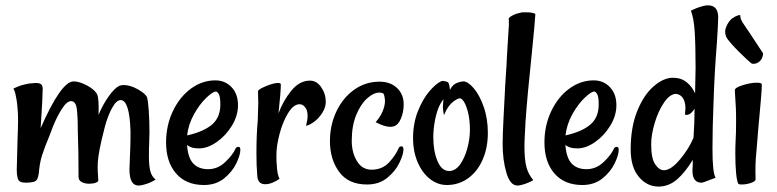

<svg xmlns="http://www.w3.org/2000/svg" viewBox="-20 -685 2921 722"><path d="M466.8 -47.9 467.8 -75.2Q470.7 -142.6 470.7 -164.1V-193.4Q466.8 -308.6 433.6 -308.6Q418 -308.6 401.9 -279.8Q385.7 -251 374 -207Q349.6 -113.3 347.7 -73.2Q346.7 -55.7 347.7 -39.6Q348.6 -23.4 349.6 -7.8Q350.6 -2 340.3 2Q330.1 5.9 315.4 5.9Q298.8 5.9 287.1 -0.5Q275.4 -6.8 275.4 -19.5Q275.4 -119.1 272.5 -195.3Q272.5 -249 268.6 -276.9Q264.6 -304.7 247.1 -304.7Q231.4 -304.7 212.4 -274.9Q193.4 -245.1 178.7 -208L168 -179.7Q146.5 -127.9 137.7 -99.6Q128.9 -71.3 126 -34.2Q124 -19.5 120.1 -11.7Q116.2 -3.9 106.4 -1Q91.8 2 78.1 2Q66.4 2 60.5 0Q49.8 -2.9 46.4 -15.1Q43 -27.3 43 -45.9Q43 -64.5 45.9 -158.2Q47.9 -210.9 47.9 -231.4Q47.9 -254.9 46.9 -266.6Q45.9 -284.2 44.4 -294.9Q43 -305.7 42 -311.5Q40 -322.3 37.6 -333.5Q35.2 -344.7 30.3 -351.6Q48.8 -361.3 71.3 -367.2L90.8 -371.1L114.3 -373Q127.9 -373 134.3 -368.2Q140.6 -363.3 140.6 -350.6L138.7 -299.8L132.8 -203.1Q210 -378.9 256.8 -378.9Q279.3 -378.9 308.6 -362.8Q337.9 -346.7 345.7 -329.1Q352.5 -312.5 350.6 -252.9Q365.2 -289.1 387.7 -321.3Q410.2 -353.5 428.7 -362.3Q436.5 -365.2 445.3 -365.2Q469.7 -365.2 498.5 -349.1Q527.3 -333 533.2 -318.4Q537.1 -303.7 539.6 -266.1Q542 -228.5 542 -188.5L541 -147.5Q540 -128.9 540 -97.7Q540 -61.5 545.4 -41Q550.8 -20.5 565.4 -9.8Q543.9 3.9 519.5 9.8Q509.8 12.7 501 12.7Q466.8 12.7 466.8 -47.9Z M604.5 -149.4Q604.5 -212.9 629.9 -266.6Q655.3 -320.3 697.8 -351.6Q740.2 -382.8 790 -382.8Q826.2 -382.8 850.6 -357.4Q875 -332 875 -289.1Q875 -250 852.1 -212.4Q829.1 -174.8 794.9 -150.9Q760.7 -127 728.5 -127Q712.9 -127 702.6 -129.9Q692.4 -132.8 683.6 -139.6V-136.7Q687.5 -89.8 707.5 -69.3Q727.5 -48.8 762.7 -48.8Q798.8 -48.8 827.1 -75.7Q855.5 -102.5 866.2 -127Q869.1 -132.8 877 -132.8Q883.8 -132.8 883.8 -121.1Q883.8 -102.5 868.7 -70.8Q853.5 -39.1 822.8 -14.2Q792 10.7 747.1 10.7Q679.7 10.7 642.1 -32.7Q604.5 -76.2 604.5 -149.4ZM808.6 -292Q808.6 -321.3 802.7 -331.1Q796.9 -340.8 792 -340.8Q780.3 -340.8 755.4 -316.9Q730.5 -293 709.5 -255.4Q688.5 -217.8 683.6 -175.8Q745.1 -189.5 776.9 -216.3Q808.6 -243.2 808.6 -292Z M977.5 7.8Q948.2 7.8 947.3 -26.4Q944.3 -60.5 944.3 -108.4Q944.3 -179.7 949.2 -230.5L951.2 -296.9L950.2 -341.8Q950.2 -348.6 979.5 -360.8Q1008.8 -373 1025.4 -373Q1036.1 -373 1036.1 -367.2Q1036.1 -341.8 1027.3 -258.8Q1044.9 -306.6 1075.7 -344.2Q1106.4 -381.8 1145.5 -381.8Q1170.9 -381.8 1188 -356.9Q1205.1 -332 1205.1 -301.8Q1205.1 -282.2 1192.9 -262.2Q1180.7 -242.2 1163.1 -228.5Q1145.5 -214.8 1130.9 -211.9Q1136.7 -235.4 1136.7 -249Q1136.7 -272.5 1126 -283.2Q1118.2 -293 1106.4 -293Q1084 -293 1064 -260.7Q1043.9 -228.5 1031.7 -183.1Q1019.5 -137.7 1019.5 -103.5V-92.8Q1019.5 -75.2 1020.5 -67.4Q1022.5 -27.3 1031.2 -12.7Q1022.5 -5.9 1006.8 1Q991.2 7.8 977.5 7.8Z M1220.7 -154.3Q1220.7 -214.8 1245.1 -266.1Q1269.5 -317.4 1312 -347.7Q1354.5 -377.9 1407.2 -377.9Q1448.2 -377.9 1473.1 -354Q1498 -330.1 1498 -293Q1498 -263.7 1487.8 -239.3Q1477.5 -214.8 1460.9 -210Q1453.1 -208 1448.2 -208Q1425.8 -208 1392.6 -225.6Q1409.2 -244.1 1418.5 -265.6Q1427.7 -287.1 1427.7 -305.7Q1427.7 -311.5 1425.8 -321.3Q1424.8 -328.1 1421.9 -333Q1416 -336.9 1407.2 -336.9Q1384.8 -336.9 1360.4 -314.9Q1335.9 -293 1319.3 -252Q1302.7 -210.9 1302.7 -155.3Q1302.7 -111.3 1322.3 -79.1Q1341.8 -46.9 1377 -46.9Q1418 -46.9 1443.4 -74.7Q1468.8 -102.5 1479.5 -128.9Q1482.4 -134.8 1490.2 -134.8Q1497.1 -134.8 1497.1 -123Q1497.1 -104.5 1481.9 -72.8Q1466.8 -41 1436 -16.1Q1405.3 8.8 1360.4 8.8Q1290 8.8 1255.4 -38.6Q1220.7 -85.9 1220.7 -154.3Z M1533.2 -164.1Q1533.2 -221.7 1551.8 -267.6Q1570.3 -313.5 1594.7 -341.8Q1619.1 -370.1 1637.7 -378.9Q1643.6 -380.9 1646.5 -380.9Q1648.4 -380.9 1660.2 -377.9Q1666 -376 1667 -372.1Q1670.9 -363.3 1671.9 -346.7Q1681.6 -367.2 1700.2 -374Q1712.9 -378.9 1722.7 -378.9Q1739.3 -378.9 1761.2 -353.5Q1783.2 -328.1 1798.8 -283.7Q1814.5 -239.3 1814.5 -185.5Q1814.5 -128.9 1794.9 -84.5Q1775.4 -40 1740.2 -14.6Q1705.1 10.7 1660.2 10.7Q1626 10.7 1596.7 -12.2Q1567.4 -35.2 1550.3 -75.7Q1533.2 -116.2 1533.2 -164.1ZM1747.1 -196.3Q1747.1 -232.4 1740.7 -259.3Q1734.4 -286.1 1725.6 -300.8Q1716.8 -315.4 1709 -315.4Q1699.2 -313.5 1689.5 -306.6Q1665 -290 1649.4 -252L1647.5 -262.7Q1645.5 -272.5 1645.5 -286.1L1647.5 -311.5Q1625 -284.2 1615.2 -229.5Q1609.4 -199.2 1609.4 -168Q1609.4 -117.2 1625 -79.6Q1640.6 -42 1668.9 -42Q1692.4 -42 1710 -66.4Q1727.5 -90.8 1737.3 -127Q1747.1 -163.1 1747.1 -196.3Z M1870.1 -143.6Q1870.1 -177.7 1873.5 -241.7Q1877 -305.7 1879.9 -366.2Q1885.7 -452.1 1886.7 -478.5L1890.6 -543.9L1893.6 -590.8V-601.6Q1893.6 -613.3 1892.6 -615.2Q1897.5 -622.1 1906.2 -626.5Q1915 -630.9 1923.8 -633.8Q1938.5 -637.7 1943.4 -638.7H1961.9Q1981.4 -638.7 1993.2 -632.8Q1991.2 -595.7 1980.5 -491.2Q1962.9 -325.2 1956.1 -226.6Q1952.1 -154.3 1952.1 -136.7Q1952.1 -85 1959.5 -57.1Q1966.8 -29.3 1985.4 -7.8Q1968.8 2.9 1943.4 9.8Q1933.6 12.7 1925.8 12.7Q1898.4 12.7 1884.3 -35.2Q1870.1 -83 1870.1 -143.6Z M2027.3 -149.4Q2027.3 -212.9 2052.7 -266.6Q2078.1 -320.3 2120.6 -351.6Q2163.1 -382.8 2212.9 -382.8Q2249 -382.8 2273.4 -357.4Q2297.9 -332 2297.9 -289.1Q2297.9 -250 2274.9 -212.4Q2252 -174.8 2217.8 -150.9Q2183.6 -127 2151.4 -127Q2135.7 -127 2125.5 -129.9Q2115.2 -132.8 2106.4 -139.6V-136.7Q2110.4 -89.8 2130.4 -69.3Q2150.4 -48.8 2185.5 -48.8Q2221.7 -48.8 2250 -75.7Q2278.3 -102.5 2289.1 -127Q2292 -132.8 2299.8 -132.8Q2306.6 -132.8 2306.6 -121.1Q2306.6 -102.5 2291.5 -70.8Q2276.4 -39.1 2245.6 -14.2Q2214.8 10.7 2169.9 10.7Q2102.5 10.7 2064.9 -32.7Q2027.3 -76.2 2027.3 -149.4ZM2231.4 -292Q2231.4 -321.3 2225.6 -331.1Q2219.7 -340.8 2214.8 -340.8Q2203.1 -340.8 2178.2 -316.9Q2153.3 -293 2132.3 -255.4Q2111.3 -217.8 2106.4 -175.8Q2168 -189.5 2199.7 -216.3Q2231.4 -243.2 2231.4 -292Z M2351.6 -123Q2351.6 -207 2376.5 -268.1Q2401.4 -329.1 2438.5 -360.8Q2475.6 -392.6 2509.8 -392.6Q2542 -392.6 2562.5 -375.5Q2583 -358.4 2593.8 -334L2595.7 -429.7Q2595.7 -514.6 2592.3 -566.4Q2588.9 -618.2 2578.1 -644.5Q2597.7 -655.3 2623 -662.1Q2633.8 -665 2641.6 -665Q2680.7 -665 2680.7 -620.1Q2680.7 -599.6 2675.8 -523.4Q2667 -418 2663.1 -298.8Q2659.2 -202.1 2659.2 -125Q2659.2 -35.2 2670.9 -16.6L2627 0Q2621.1 2 2616.2 2Q2602.5 2 2593.3 -8.3Q2584 -18.6 2584 -43Q2584 -53.7 2585 -60.5V-84Q2557.6 -38.1 2526.4 -10.7Q2495.1 16.6 2456.1 16.6Q2413.1 16.6 2382.3 -20Q2351.6 -56.6 2351.6 -123ZM2587.9 -167 2590.8 -220.7 2591.8 -276.4Q2574.2 -248 2555.7 -253.9L2557.6 -277.3Q2557.6 -307.6 2543 -322.3Q2535.2 -330.1 2522.5 -332Q2500 -332 2478 -300.8Q2456.1 -269.5 2442.4 -224.1Q2428.7 -178.7 2428.7 -142.6Q2428.7 -87.9 2444.3 -66.4Q2459 -44.9 2476.6 -44.9Q2502.9 -44.9 2536.6 -85Q2570.3 -125 2587.9 -167Z M2745.1 -106.4Q2745.1 -136.7 2746.1 -153.3Q2748 -182.6 2748 -231.4Q2748 -265.6 2747.1 -279.3L2743.2 -345.7Q2743.2 -355.5 2772.9 -364.7Q2802.7 -374 2826.2 -374Q2844.7 -374 2844.7 -367.2Q2844.7 -349.6 2841.8 -316.4Q2838.9 -283.2 2835.9 -250Q2834 -225.6 2831.5 -202.1Q2829.1 -178.7 2828.1 -159.2L2824.2 -112.3Q2819.3 -68.4 2821.3 -10.7Q2821.3 -2.9 2803.7 2.9Q2786.1 8.8 2769.5 8.8Q2756.8 8.8 2755.9 4.9Q2751 -3.9 2748 -34.2Q2745.1 -64.5 2745.1 -106.4ZM2743.2 -622.1Q2748 -624 2753.4 -626.5Q2758.8 -628.9 2763.7 -627.9Q2763.7 -617.2 2768.1 -608.4Q2772.5 -599.6 2778.3 -591.8L2790 -574.2Q2797.9 -563.5 2811.5 -542Q2825.2 -520.5 2849.6 -484.4Q2849.6 -476.6 2845.7 -466.8Q2843.8 -462.9 2840.8 -459Q2832 -448.2 2820.3 -445.8Q2808.6 -443.4 2803.7 -448.2Q2800.8 -450.2 2787.1 -462.9Q2773.4 -475.6 2757.3 -491.7Q2741.2 -507.8 2727.1 -523.9Q2712.9 -540 2710 -548.8Q2703.1 -566.4 2711.4 -585.4Q2719.7 -604.5 2732.4 -615.2Q2738.3 -618.2 2743.2 -622.1Z"/></svg>

Font: BKP Parklife Text
Style: Regular
Weight: 400
Designer: Font Diner, Inc.; LA MECHKY PLUS GmbH
Foundry: Font Diner, Inc.; LA MECHKY PLUS GmbH
Version: Version 1.007